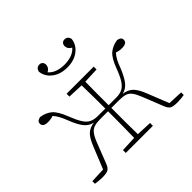

<svg xmlns="http://www.w3.org/2000/svg" viewBox="-169 -902 1101 1101"><g transform="rotate(-45 381.5 -352.0)"><path d="M741 0Q728 2 714.5 3.5Q701 5 687 5Q651 5 638 -3Q625 -11 616 -33L565 -161Q552 -194 539 -211.5Q526 -229 507 -235Q488 -241 456 -241H395V-234Q395 -179 395 -123.5Q395 -68 396 -27L491 -23V0H271V-23L366 -27Q367 -68 367.5 -123.5Q368 -179 368 -234V-241H307Q276 -241 256.5 -235Q237 -229 223.5 -211.5Q210 -194 197 -161L147 -33Q138 -11 124.5 -3Q111 5 76 5Q63 5 49 3.5Q35 2 21 0V-21L112 -25L165 -156Q185 -207 207 -227.5Q229 -248 264 -252Q231 -260 210 -287Q189 -314 169 -366Q157 -397 146.5 -415.5Q136 -434 124 -447Q116 -444 105 -442Q94 -440 81 -440Q41 -440 41 -467Q41 -479 49 -485Q57 -491 69 -493Q110 -487 136.5 -464.5Q163 -442 187 -380Q205 -334 221 -308.5Q237 -283 257.5 -273Q278 -263 308 -263H368Q368 -308 367.5 -360.5Q367 -413 366 -453L271 -457V-480H491V-457L396 -453Q395 -412 395 -359.5Q395 -307 395 -263H455Q486 -263 506 -273Q526 -283 542.5 -308.5Q559 -334 576 -380Q599 -442 626 -464.5Q653 -487 693 -493Q706 -491 714 -485Q722 -479 722 -467Q722 -440 681 -440Q668 -440 657.5 -442Q647 -444 638 -447Q626 -434 615.5 -415.5Q605 -397 594 -366Q573 -314 552 -287Q531 -260 498 -252Q533 -248 555.5 -227.5Q578 -207 598 -156L650 -25L741 -21ZM381 -583Q325 -583 288.5 -611.5Q252 -640 248 -683Q255 -709 279 -709Q292 -709 299 -701Q306 -693 306 -681Q306 -658 281 -644Q298 -624 324.5 -615Q351 -606 381 -606Q411 -606 437.5 -615Q464 -624 481 -644Q456 -658 456 -681Q456 -693 463 -701Q470 -709 483 -709Q507 -709 514 -683Q510 -640 473.5 -611.5Q437 -583 381 -583Z"/></g></svg>

Font: Source Serif 4 SmText ExtraLight
Style: Regular
Weight: 200
Designer: Frank Grießhammer
Foundry: Adobe
Version: Version 4.005;hotconv 1.1.0;makeotfexe 2.6.0